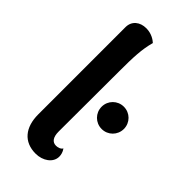

<svg xmlns="http://www.w3.org/2000/svg" viewBox="-234 -787 853 853"><g transform="rotate(45 192.0 -361.0)"><path d="M184 10C229 10 268 -17 268 -55C268 -66 265 -81 255 -94C249 -83 234 -79 223 -79C200 -79 187 -97 187 -132L188 -511C188 -600 190 -651 205 -706C195 -715 172 -732 138 -732C99 -732 69 -709 69 -670V-122C69 -40 110 10 184 10ZM314 -275C353 -275 384 -306 384 -345C384 -384 353 -415 314 -415C275 -415 244 -384 244 -345C244 -306 275 -275 314 -275Z"/></g></svg>

Font: Arima Koshi ExtraBold
Style: Regular
Weight: 800
Designer: Joana Correia and Natanael Gama
Foundry: NDISCOVER
Version: Version 1.019;PS 001.019;hotconv 1.0.88;makeotf.lib2.5.64775